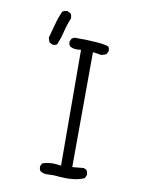

<svg xmlns="http://www.w3.org/2000/svg" viewBox="-84 -822 667 863"><g transform="rotate(10 250.0 -390.5)"><path d="M115.2 -600.6Q126.5 -600.6 133.8 -606Q146 -634.8 153.3 -665Q161.1 -698.2 174.3 -730Q174.8 -731.4 174.8 -732.7Q174.8 -733.9 174.6 -735.8Q174.3 -737.8 173.8 -740.2Q173.3 -742.7 172.9 -745.1Q171.4 -749.5 168.9 -753.4L154.8 -760.3Q153.3 -760.7 152.3 -760.7Q140.1 -760.7 131.3 -754.9Q117.7 -726.1 109.4 -694.1Q101.1 -662.1 91.8 -629.9Q93.3 -618.2 99.1 -607.9L112.8 -601.1Q114.3 -600.6 115.2 -600.6ZM189.9 -22.5Q192.4 -22.5 198.5 -22.9Q204.6 -23.4 218.3 -23.4Q231.9 -23.4 249.5 -21Q262.2 -20 277.6 -20Q293 -20 310.5 -22Q336.9 -24.4 360.4 -35.2L366.7 -48.3Q367.2 -49.8 367.2 -51.3Q367.2 -63.5 361.3 -72.8L348.1 -79.1L296.4 -74.2L298.3 -599.1L336.9 -593.3Q349.1 -595.2 359.9 -601.1L366.7 -614.7Q367.2 -616.2 367.2 -619.4Q367.2 -622.6 366 -627.2Q364.7 -631.8 361.8 -636.2Q332 -648.9 206.1 -648.9L193.4 -642.6L187 -629.4Q186.5 -627.9 186.5 -627Q186.5 -615.2 192.4 -607.4Q205.6 -598.6 223.6 -598.6Q226.6 -598.6 243.7 -600.1L245.6 -71.8L230.5 -73.7Q219.2 -75.2 208.5 -75.2Q182.6 -75.2 160.2 -66.9L153.8 -54.2Q153.3 -52.7 153.3 -51.3Q153.3 -39.1 159.2 -31.2Q172.4 -22.5 189.9 -22.5Z"/></g></svg>

Font: NaikaiFont
Style: ExtraLight
Weight: 200
Version: Version 1.89